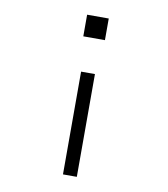

<svg xmlns="http://www.w3.org/2000/svg" viewBox="-82 -590 765 874"><g transform="rotate(10 300.0 -152.5)"><path d="M250 -420V-520H350V-420ZM268 215V-260H332V215Z"/></g></svg>

Font: Iosevka SS04 Light Extended
Style: Regular
Weight: 300
Width: 7
Monospace: yes
Designer: Belleve Invis
Foundry: Belleve Invis
Version: Version 19.0.0; ttfautohint (v1.8.4)